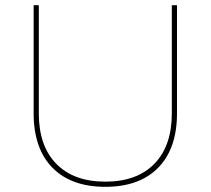

<svg xmlns="http://www.w3.org/2000/svg" viewBox="-20 -719 814 742"><path d="M387 -17Q509 -17 576.5 -86Q644 -155 644 -281V-699H664V-281Q664 -145 591.5 -71Q519 3 387 3Q255 3 182.5 -71Q110 -145 110 -281V-699H130V-281Q130 -155 197.5 -86Q265 -17 387 -17Z"/></svg>

Font: TypoPRO Montserrat
Style: Regular
Weight: 250
Designer: Julieta Ulanovsky
Foundry: Julieta Ulanovsky
Version: Version 6.001